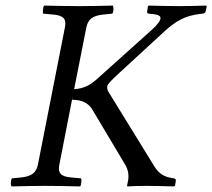

<svg xmlns="http://www.w3.org/2000/svg" viewBox="-20 -667 762 689"><path d="M213 -569 116 -76C110 -48 95 -34 54 -30L23 -27C19 -23 17 -7 21 2C66 1 102 0 141 0C179 0 224 1 268 2C271 -2 274 -22 271 -27L237 -30C198 -33 187 -46 193 -76L241 -322L239 -309C273 -309 298 -298 313 -271L431 -73C438 -60 441 -47 441 -35C441 -24 439 -15 437 -6L436 0L437 2C457 1 476 0 505 0C542 0 559 1 604 2L608 0L611 -19C612 -24 608 -26 604 -27L598 -28C571 -32 550 -42 532 -73L372 -333C365 -343 364 -350 365 -358C367 -365 372 -372 410 -407L574 -558C628 -607 666 -613 706 -618C711 -618 717 -621 718 -626L722 -645L719 -647C674 -646 663 -645 625 -645C586 -645 559 -646 514 -647L511 -645L508 -626C507 -621 510 -618 514 -618L533 -616C549 -614 556 -609 556 -602C556 -593 545 -579 527 -562L331 -386C307 -364 283 -349 246 -347L290 -569C296 -597 311 -611 352 -615L383 -618C387 -622 389 -638 385 -647C340 -646 304 -645 265 -645C227 -645 182 -646 138 -647C135 -643 132 -623 135 -618L169 -615C208 -612 219 -599 213 -569Z"/></svg>

Font: Libertinus Serif
Style: Italic
Weight: 400
Italic angle: -12°
Designer: Philipp H. Poll, Khaled Hosny
Foundry: Caleb Maclennan
Version: Version 7.050;RELEASE